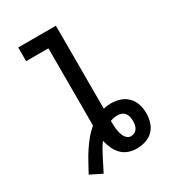

<svg xmlns="http://www.w3.org/2000/svg" viewBox="-186 -836 872 971"><g transform="rotate(-30 250.0 -350.5)"><path d="M130 34 62 0Q77 -27 92 -55Q107 -83 124 -109Q141 -135 161 -159.5Q181 -184 205 -204V-655H75V-735H295V-250Q305 -253 316 -254.5Q327 -256 338 -256Q365 -256 390.5 -248Q416 -240 435 -221Q454 -202 462 -176Q470 -150 470 -124Q470 -97 462 -71Q454 -45 435.5 -26.5Q417 -8 391 0Q365 8 339 8Q314 8 291 -0.5Q268 -9 251.5 -26.5Q235 -44 225 -66.5Q215 -89 210 -112Q198 -96 187.5 -77.5Q177 -59 167.5 -40.5Q158 -22 149 -3.5Q140 15 130 34ZM345 -61Q356 -61 366 -66Q376 -71 382 -80.5Q388 -90 390 -101Q392 -112 392 -123Q392 -135 389.5 -147Q387 -159 380 -168.5Q373 -178 361.5 -182.5Q350 -187 338 -187Q327 -187 316 -185Q305 -183 295 -179V-175Q295 -164 295.5 -152.5Q296 -141 297.5 -130Q299 -119 302 -107.5Q305 -96 310 -86Q315 -76 324 -68.5Q333 -61 345 -61Z"/></g></svg>

Font: Iosevka Custom Medium
Style: Regular
Weight: 500
Monospace: yes
Designer: Belleve Invis
Foundry: Belleve Invis
Version: Version 32.5.0; ttfautohint (v1.8.4)